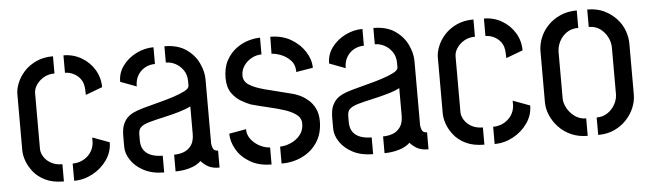

<svg xmlns="http://www.w3.org/2000/svg" viewBox="-40 -678 2784 822"><g transform="rotate(-5 1351.5 -267.5)"><path d="M206 0Q159 0 127 -15.5Q95 -31 76 -55Q57 -79 48.5 -103.5Q40 -128 40 -147V-390Q40 -411 50 -436.5Q60 -462 80.5 -485Q101 -508 132.5 -523Q164 -538 206 -538V-464Q178 -464 157.5 -451Q137 -438 126.5 -421Q116 -404 116 -387V-147Q116 -131 127 -113.5Q138 -96 158 -85Q178 -74 206 -74ZM250 1V-73Q274 -73 294.5 -83.5Q315 -94 328 -112.5Q341 -131 343 -156V-177L416 -150Q416 -109 392 -74.5Q368 -40 330 -19.5Q292 1 250 1ZM332 -361 331 -384Q330 -412 317.5 -429Q305 -446 287 -454.5Q269 -463 251 -463V-538Q293 -538 328 -517.5Q363 -497 383.5 -463Q404 -429 404 -388Z M637 -1Q587 -1 551 -19.5Q515 -38 495.5 -67Q476 -96 476 -125V-173Q476 -188 479 -204.5Q482 -221 493 -238Q504 -255 527 -267Q543 -275 572.5 -283.5Q602 -292 636 -300.5Q670 -309 701 -319Q732 -329 752.5 -339.5Q773 -350 773 -362V-381Q773 -409 759.5 -428.5Q746 -448 726.5 -458.5Q707 -469 685 -469V-539Q741 -539 777 -514.5Q813 -490 830.5 -453.5Q848 -417 848 -383V-107Q848 -101 852.5 -87.5Q857 -74 875 -74V-1Q845 -1 827 -11Q809 -21 796 -36Q777 -18 747 -9.5Q717 -1 686 -1V-73Q709 -73 728.5 -80.5Q748 -88 760.5 -106Q773 -124 773 -155V-273Q752 -262 720.5 -253Q689 -244 655 -236.5Q621 -229 594 -221.5Q567 -214 557 -204Q545 -195 545 -172V-143Q546 -118 558 -102.5Q570 -87 590.5 -80Q611 -73 637 -73ZM552 -378 483 -404Q483 -443 506 -473.5Q529 -504 564.5 -521.5Q600 -539 638 -539V-467Q615 -467 595.5 -456.5Q576 -446 564 -426Q552 -406 552 -378Z M1141 5V-68Q1162 -68 1186 -78Q1210 -88 1227 -108Q1244 -128 1244 -158Q1244 -182 1224 -197Q1204 -212 1172.5 -222Q1141 -232 1103.5 -240.5Q1066 -249 1031 -259Q1013 -266 990.5 -279Q968 -292 951 -316.5Q934 -341 934 -381Q934 -425 950.5 -455.5Q967 -486 992.5 -505Q1018 -524 1045.5 -532Q1073 -540 1096 -540V-468Q1073 -468 1052.5 -456.5Q1032 -445 1019.5 -426.5Q1007 -408 1007 -385Q1007 -360 1029.5 -345Q1052 -330 1097 -318Q1142 -306 1208 -290Q1223 -287 1242 -278.5Q1261 -270 1279 -255Q1297 -240 1308.5 -217Q1320 -194 1320 -162Q1320 -110 1296 -72.5Q1272 -35 1231 -15Q1190 5 1141 5ZM1098 5Q1044 5 1006 -17.5Q968 -40 948.5 -74Q929 -108 929 -142L1002 -155Q1002 -130 1017.5 -110.5Q1033 -91 1055 -80Q1077 -69 1098 -68ZM1238 -380Q1238 -412 1219.5 -431Q1201 -450 1177.5 -458.5Q1154 -467 1139 -467L1140 -540Q1191 -540 1229 -517.5Q1267 -495 1288.5 -461Q1310 -427 1310 -392Z M1535 -1Q1485 -1 1449 -19.5Q1413 -38 1393.5 -67Q1374 -96 1374 -125V-173Q1374 -188 1377 -204.5Q1380 -221 1391 -238Q1402 -255 1425 -267Q1441 -275 1470.5 -283.5Q1500 -292 1534 -300.5Q1568 -309 1599 -319Q1630 -329 1650.5 -339.5Q1671 -350 1671 -362V-381Q1671 -409 1657.5 -428.5Q1644 -448 1624.5 -458.5Q1605 -469 1583 -469V-539Q1639 -539 1675 -514.5Q1711 -490 1728.5 -453.5Q1746 -417 1746 -383V-107Q1746 -101 1750.5 -87.5Q1755 -74 1773 -74V-1Q1743 -1 1725 -11Q1707 -21 1694 -36Q1675 -18 1645 -9.5Q1615 -1 1584 -1V-73Q1607 -73 1626.5 -80.5Q1646 -88 1658.5 -106Q1671 -124 1671 -155V-273Q1650 -262 1618.5 -253Q1587 -244 1553 -236.5Q1519 -229 1492 -221.5Q1465 -214 1455 -204Q1443 -195 1443 -172V-143Q1444 -118 1456 -102.5Q1468 -87 1488.5 -80Q1509 -73 1535 -73ZM1450 -378 1381 -404Q1381 -443 1404 -473.5Q1427 -504 1462.5 -521.5Q1498 -539 1536 -539V-467Q1513 -467 1493.5 -456.5Q1474 -446 1462 -426Q1450 -406 1450 -378Z M2013 0Q1966 0 1934 -15.5Q1902 -31 1883 -55Q1864 -79 1855.5 -103.5Q1847 -128 1847 -147V-390Q1847 -411 1857 -436.5Q1867 -462 1887.5 -485Q1908 -508 1939.5 -523Q1971 -538 2013 -538V-464Q1985 -464 1964.5 -451Q1944 -438 1933.5 -421Q1923 -404 1923 -387V-147Q1923 -131 1934 -113.5Q1945 -96 1965 -85Q1985 -74 2013 -74ZM2057 1V-73Q2081 -73 2101.5 -83.5Q2122 -94 2135 -112.5Q2148 -131 2150 -156V-177L2223 -150Q2223 -109 2199 -74.5Q2175 -40 2137 -19.5Q2099 1 2057 1ZM2139 -361 2138 -384Q2137 -412 2124.5 -429Q2112 -446 2094 -454.5Q2076 -463 2058 -463V-538Q2100 -538 2135 -517.5Q2170 -497 2190.5 -463Q2211 -429 2211 -388Z M2457 1Q2418 1 2386.5 -13Q2355 -27 2333 -50.5Q2311 -74 2299 -102Q2287 -130 2287 -158V-377Q2287 -405 2298 -433.5Q2309 -462 2331 -485.5Q2353 -509 2385 -523.5Q2417 -538 2457 -538V-463Q2427 -463 2406.5 -448.5Q2386 -434 2375 -412Q2364 -390 2364 -367V-168Q2364 -148 2376 -126Q2388 -104 2409 -89Q2430 -74 2457 -74ZM2502 1V-74Q2530 -74 2550.5 -88.5Q2571 -103 2582 -124.5Q2593 -146 2593 -166V-367Q2593 -389 2582 -411Q2571 -433 2551 -448Q2531 -463 2502 -463V-538Q2543 -538 2573.5 -523.5Q2604 -509 2626 -485.5Q2648 -462 2658.5 -433.5Q2669 -405 2669 -377V-158Q2669 -130 2657.5 -102Q2646 -74 2624 -50.5Q2602 -27 2571.5 -13Q2541 1 2502 1Z"/></g></svg>

Font: Stick No Bills ExtraLight
Style: Regular
Weight: 400
Version: Version 2.000